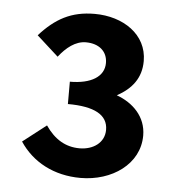

<svg xmlns="http://www.w3.org/2000/svg" viewBox="-41 -927 507 548"><g transform="rotate(5 212.0 -653.0)"><path d="M209 -418C299 -418 377 -472 377 -554C377 -608 339 -645 292 -662C334 -685 360 -717 360 -766C360 -842 291 -888 209 -888C142 -888 97 -863 52 -813L114 -757C135 -784 161 -805 191 -805C229 -805 253 -784 253 -751C253 -712 216 -689 155 -689V-625C231 -625 270 -604 270 -561C270 -524 238 -502 199 -502C159 -502 127 -521 101 -559L34 -507C71 -451 133 -418 209 -418Z"/></g></svg>

Font: Source Han Sans KR
Style: Bold
Weight: 700
Designer: Ryoko NISHIZUKA 西塚涼子 (kana, bopomofo & ideographs); Paul D. Hunt (Latin, Greek & Cyrillic); Sandoll Communications 산돌커뮤니
Foundry: Adobe
Version: Version 2.004;hotconv 1.0.118;makeotfexe 2.5.65603